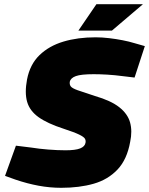

<svg xmlns="http://www.w3.org/2000/svg" viewBox="-20 -887 711 916"><path d="M272 9Q218 9 164 -1Q110 -11 54 -30L4 -48L56 -192L129 -183Q166 -177 210.5 -173.5Q255 -170 293 -170Q340 -170 362.5 -179Q385 -188 388 -206Q390 -217 385 -225.5Q380 -234 357.5 -245Q335 -256 283 -273Q206 -298 164 -328Q122 -358 109.5 -401Q97 -444 109 -508Q123 -580 168.5 -624Q214 -668 282.5 -688.5Q351 -709 436 -709Q467 -709 500.5 -705Q534 -701 565 -695Q596 -689 622 -681L671 -667L622 -517L572 -523Q526 -529 491 -531Q456 -533 427 -533Q367 -533 342 -524Q317 -515 313 -497Q311 -484 317.5 -475Q324 -466 350.5 -456.5Q377 -447 433 -429Q509 -407 549 -375.5Q589 -344 600.5 -303Q612 -262 601 -210Q586 -126 540.5 -78Q495 -30 427 -10.5Q359 9 272 9ZM354 -741 440 -867H662L514 -741Z"/></svg>

Font: REM ExtraBold
Style: Italic
Weight: 800
Italic angle: -11°
Designer: Octavio Pardo
Foundry: Ashler Design
Version: Version 1.005;gftools[0.9.28]